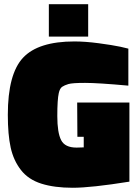

<svg xmlns="http://www.w3.org/2000/svg" viewBox="-20 -879 659 908"><path d="M592 -394V-20Q411 9 324 9Q237 9 175.5 -10.5Q114 -30 79 -75Q44 -120 30.5 -181Q17 -242 17 -336Q17 -529 89 -606Q161 -683 332 -683Q383 -683 447 -674.5Q511 -666 549 -658L587 -649V-474Q443 -487 382.5 -487Q322 -487 303.5 -481.5Q285 -476 274 -468.5Q263 -461 258 -439Q251 -408 251 -330Q251 -252 269 -216.5Q287 -181 342 -181L376 -182V-232H346L345 -394ZM211 -706V-859H397V-706Z"/></svg>

Font: Titillium Web Black
Style: Regular
Weight: 900
Version: Version 1.002;PS 35.000;hotconv 1.0.70;makeotf.lib2.5.55311